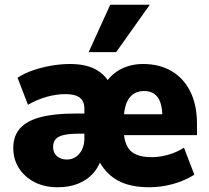

<svg xmlns="http://www.w3.org/2000/svg" viewBox="-20 -779 880 810"><path d="M223 11Q168 11 126 -10.5Q84 -32 60 -69.5Q36 -107 36 -154Q36 -206 65 -238Q94 -270 152 -285Q210 -300 297 -300H356V-215H312Q276 -215 251.5 -210Q227 -205 215.5 -192.5Q204 -180 204 -159Q204 -134 220.5 -120Q237 -106 262 -106Q284 -106 300.5 -117.5Q317 -129 326.5 -149Q336 -169 336 -194V-320Q336 -352 316.5 -367Q297 -382 256 -382Q218 -382 177 -370.5Q136 -359 98 -337L54 -451Q83 -470 119.5 -482.5Q156 -495 196.5 -502Q237 -509 275 -509Q338 -509 379 -488.5Q420 -468 443 -428H425Q451 -468 492 -488.5Q533 -509 584 -509Q653 -509 704 -479Q755 -449 783 -392.5Q811 -336 811 -256V-209H483V-297H680L665 -284Q665 -322 656.5 -346.5Q648 -371 631 -383Q614 -395 588 -395Q546 -395 524 -363.5Q502 -332 502 -268V-235Q502 -173 529 -144.5Q556 -116 620 -116Q655 -116 691 -126.5Q727 -137 756 -156L800 -42Q758 -16 709 -2.5Q660 11 609 11Q556 11 515 -1.5Q474 -14 444 -40.5Q414 -67 395 -105H406Q394 -69 368.5 -43Q343 -17 306.5 -3Q270 11 223 11ZM354 -559 445 -759H612L470 -559Z"/></svg>

Font: Nunito Sans 10pt SemiCondensed Black
Style: Regular
Weight: 900
Width: 4
Designer: Vernon Adams
Foundry: Vernon Adams
Version: Version 3.101;gftools[0.9.27]